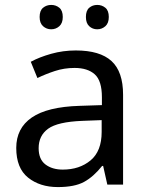

<svg xmlns="http://www.w3.org/2000/svg" viewBox="-20 -750 601 780"><path d="M288 -545Q386 -545 433 -502Q480 -459 480 -365V0H416L399 -76H395Q360 -32 321.5 -11Q283 10 215 10Q142 10 94 -28.5Q46 -67 46 -149Q46 -229 109 -272.5Q172 -316 303 -320L394 -323V-355Q394 -422 365 -448Q336 -474 283 -474Q241 -474 203 -461.5Q165 -449 132 -433L105 -499Q140 -518 188 -531.5Q236 -545 288 -545ZM314 -259Q214 -255 175.5 -227Q137 -199 137 -148Q137 -103 164.5 -82Q192 -61 235 -61Q303 -61 348 -98.5Q393 -136 393 -214V-262ZM141 -681Q141 -707 155 -718.5Q169 -730 188 -730Q207 -730 221 -718.5Q235 -707 235 -681Q235 -656 221 -643.5Q207 -631 188 -631Q169 -631 155 -643.5Q141 -656 141 -681ZM329 -681Q329 -707 342.5 -718.5Q356 -730 375 -730Q394 -730 408 -718.5Q422 -707 422 -681Q422 -656 408 -643.5Q394 -631 375 -631Q356 -631 342.5 -643.5Q329 -656 329 -681Z"/></svg>

Font: Noto Sans Tai Viet
Style: Regular
Weight: 400
Designer: Monotype Design Team
Foundry: Monotype Imaging Inc.
Version: Version 2.003; ttfautohint (v1.8.4.7-5d5b)